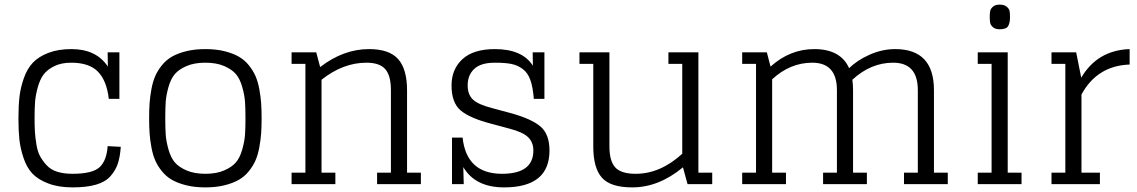

<svg xmlns="http://www.w3.org/2000/svg" viewBox="-20 -799 4931 833"><path d="M447 -572 448 -510Q398 -586 290 -586Q232 -586 189.5 -569.5Q147 -553 122.5 -527Q98 -501 83.5 -460Q69 -419 64.5 -379Q60 -339 60 -286Q60 -233 64 -194.5Q68 -156 82 -114Q96 -72 120.5 -46Q145 -20 189.5 -3Q234 14 295 14Q356 14 397 2Q438 -10 460 -35.5Q482 -61 491.5 -90Q501 -119 504 -162L447 -165Q443 -103 412.5 -74Q382 -45 294 -45Q256 -45 228 -54Q200 -63 182.5 -82Q165 -101 154 -121Q143 -141 138 -172Q133 -203 131.5 -227Q130 -251 130 -286Q130 -327 132 -355.5Q134 -384 143.5 -419Q153 -454 169 -475.5Q185 -497 215.5 -512Q246 -527 289 -527Q367 -527 405 -488Q443 -449 452 -370H498V-572Z M871 -45Q823 -45 789.5 -59.5Q756 -74 738.5 -94.5Q721 -115 711 -150.5Q701 -186 699 -214.5Q697 -243 697 -286Q697 -329 699 -357.5Q701 -386 711 -421.5Q721 -457 738.5 -477.5Q756 -498 789.5 -512.5Q823 -527 871 -527Q919 -527 952.5 -512.5Q986 -498 1003.5 -477.5Q1021 -457 1031 -421.5Q1041 -386 1043 -357.5Q1045 -329 1045 -286Q1045 -243 1043 -214.5Q1041 -186 1031 -150.5Q1021 -115 1003.5 -94.5Q986 -74 952.5 -59.5Q919 -45 871 -45ZM871 14Q917 14 953.5 5Q990 -4 1015.5 -18.5Q1041 -33 1059.5 -56Q1078 -79 1088.5 -103Q1099 -127 1105 -159.5Q1111 -192 1113 -220.5Q1115 -249 1115 -286Q1115 -323 1113 -351.5Q1111 -380 1105 -412.5Q1099 -445 1088.5 -469Q1078 -493 1059.5 -516Q1041 -539 1015.5 -553.5Q990 -568 953.5 -577Q917 -586 871 -586Q825 -586 788.5 -577Q752 -568 726.5 -553.5Q701 -539 682.5 -516Q664 -493 653.5 -469Q643 -445 637 -412.5Q631 -380 629 -351.5Q627 -323 627 -286Q627 -249 629 -220.5Q631 -192 637 -159.5Q643 -127 653.5 -103Q664 -79 682.5 -56Q701 -33 726.5 -18.5Q752 -4 788.5 5Q825 14 871 14Z M1245 -522H1305V-50H1245V0H1435V-50H1375V-453Q1468 -527 1570 -527Q1627 -527 1651.5 -499Q1676 -471 1676 -408V-50H1616V0H1806V-50H1746V-407Q1746 -499 1707.5 -542.5Q1669 -586 1581 -586Q1470 -586 1369 -508L1352 -572H1245Z M2291 -572 2292 -514Q2246 -586 2127 -586Q2034 -586 1986.5 -542.5Q1939 -499 1939 -428Q1939 -353 1979 -319.5Q2019 -286 2112 -262L2190 -241Q2248 -226 2271 -204Q2294 -182 2294 -146Q2294 -45 2158 -45Q2004 -45 1987 -202H1941V0H1992L1990 -74Q2042 14 2167 14Q2364 14 2364 -146Q2364 -217 2324.5 -250.5Q2285 -284 2193 -309L2115 -330Q2056 -345 2032.5 -366.5Q2009 -388 2009 -429Q2009 -473 2037.5 -500Q2066 -527 2127 -527Q2172 -527 2199 -521.5Q2226 -516 2248 -499.5Q2270 -483 2281 -452Q2292 -421 2296 -370H2342V-572Z M2554 -572H2494V-522H2554V-163Q2554 -70 2591.5 -28Q2629 14 2723 14Q2838 14 2943 -73L2963 0H3070V-50H3010V-572H2880V-522H2940V-132Q2845 -45 2738 -45Q2675 -45 2649.5 -72.5Q2624 -100 2624 -164V-572Z M3551 0H3741V-50H3681V-408Q3681 -432 3678 -453Q3758 -527 3855 -527Q3962 -527 3962 -408V-50H3902V0H4092V-50H4032V-408Q4032 -586 3864 -586Q3808 -586 3753.5 -562Q3699 -538 3664 -503Q3627 -586 3513 -586Q3407 -586 3323 -510L3307 -572H3260H3200V-522H3260V-50H3200V0H3390V-50H3330V-455Q3408 -527 3504 -527Q3611 -527 3611 -408V-50H3551Z M4222 -522H4282V-50H4222V0H4412V-50H4352V-572H4222ZM4317 -672Q4346 -672 4354 -686Q4362 -700 4362 -725Q4362 -742 4360 -751.5Q4358 -761 4347.5 -770Q4337 -779 4317 -779Q4298 -779 4288 -770Q4278 -761 4276 -751.5Q4274 -742 4274 -725Q4274 -709 4276 -699.5Q4278 -690 4288 -681Q4298 -672 4317 -672Z M4649 -572H4602H4542V-522H4602V-50H4542V0H4752V-50H4672V-389Q4740 -514 4881 -519V-586Q4741 -581 4671 -462Z"/></svg>

Font: Glegoo
Style: Regular
Weight: 400
Version: Version 2.0.1; ttfautohint (v0.9) -r 48 -G 60